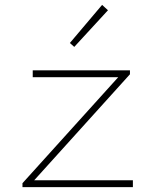

<svg xmlns="http://www.w3.org/2000/svg" viewBox="-20 -766 640 786"><path d="M72 0V-16L464 -450H114V-478H512V-462L120 -28H524V0ZM284 -574 266 -590 398 -746 422 -724Z"/></svg>

Font: Source Code Pro ExtraLight
Style: Regular
Weight: 200
Monospace: yes
Designer: Paul D. Hunt, Teo Tuominen
Foundry: Adobe
Version: Version 1.026;hotconv 1.1.0;makeotfexe 2.6.0